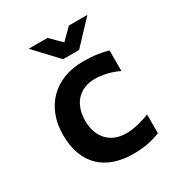

<svg xmlns="http://www.w3.org/2000/svg" viewBox="-165 -808 880 935"><g transform="rotate(-30 275.0 -340.5)"><path d="M469.2 -19Q434.1 -4.9 396.5 2Q358.9 8.8 317.9 8.8Q258.8 8.8 211.9 -7.3Q165 -23.4 132.3 -55.2Q99.6 -86.9 82.3 -133.8Q64.9 -180.7 64.9 -242.2Q64.9 -301.8 83.7 -350.1Q102.5 -398.4 136.7 -432.6Q170.9 -466.8 219 -485.4Q267.1 -503.9 326.2 -503.9Q374.5 -503.9 407.5 -498.8Q440.4 -493.7 466.8 -485.8V-370.1Q436.5 -385.3 401.1 -393.6Q365.7 -401.9 334 -401.9Q300.8 -401.9 274.4 -390.6Q248 -379.4 230 -359.4Q211.9 -339.4 202.4 -310.8Q192.9 -282.2 192.9 -248Q192.9 -212.4 203.1 -184.1Q213.4 -155.8 232.2 -136Q251 -116.2 277.3 -105.7Q303.7 -95.2 335.9 -95.2Q351.6 -95.2 368.9 -97.4Q386.2 -99.6 403.6 -103.8Q420.9 -107.9 437.7 -113.3Q454.6 -118.7 469.2 -125ZM250 -562 129.9 -689.9H235.8L295.9 -629.9L356 -689.9H460L339.8 -562ZM20 -496.1Z"/></g></svg>

Font: Code New Roman
Style: Bold
Weight: 700
Monospace: yes
Designer: Sam Radian
Foundry: Code New Roman
Version: Version 1.508 October 19, 2014